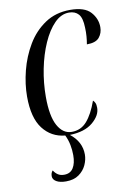

<svg xmlns="http://www.w3.org/2000/svg" viewBox="-86 -598 588 864"><g transform="rotate(-10 208.5 -165.5)"><path d="M145 213Q117 213 101 203.5Q85 194 85 179Q85 172 87 165.5Q89 159 94 154Q102 167 113.5 174.5Q125 182 142 182Q170 182 183.5 160.5Q197 139 197 102Q197 79 192.5 55.5Q188 32 177 9Q114 3 76 -46.5Q38 -96 38 -193Q38 -250 53.5 -311Q69 -372 100.5 -425Q132 -478 181 -511Q230 -544 296 -544Q362 -544 389.5 -513.5Q417 -483 417 -444Q417 -417 401 -397.5Q385 -378 344 -378Q347 -395 348.5 -414Q350 -433 349 -454Q348 -498 332.5 -515.5Q317 -533 289 -533Q253 -533 222.5 -502Q192 -471 169 -419Q146 -367 133.5 -304Q121 -241 121 -177Q121 -89 145 -45.5Q169 -2 209 -2Q251 -2 278.5 -33.5Q306 -65 327 -124Q332 -120 336 -112Q340 -104 340 -89Q340 -54 303 -23Q266 8 198 10Q249 50 249 108Q249 132 238 156Q227 180 204 196.5Q181 213 145 213Z"/></g></svg>

Font: Noto Serif Display ExtraCondensed
Style: Italic
Weight: 400
Width: 2
Italic angle: -12°
Designer: Monotype Design Team
Foundry: Monotype Imaging Inc.
Version: Version 2.009